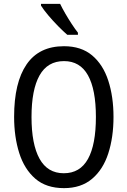

<svg xmlns="http://www.w3.org/2000/svg" viewBox="-20 -963 659 993"><path d="M567 -358Q567 -253 540 -169.5Q513 -86 456 -38Q399 10 311 10Q219 10 162.5 -39Q106 -88 79.5 -171.5Q53 -255 53 -359Q53 -536 117.5 -630Q182 -724 311 -724Q400 -724 456.5 -676.5Q513 -629 540 -546Q567 -463 567 -358ZM143 -358Q143 -217 184.5 -142Q226 -67 310 -67Q394 -67 435 -141Q476 -215 476 -358Q476 -500 435 -573.5Q394 -647 311 -647Q226 -647 184.5 -573Q143 -499 143 -358ZM291 -943Q302 -920 318 -892.5Q334 -865 351 -839Q368 -813 383 -794V-783H328Q308 -800 280.5 -828Q253 -856 229 -884.5Q205 -913 192 -934V-943Z"/></svg>

Font: Noto Sans Malayalam Condensed
Style: Regular
Weight: 400
Width: 3
Designer: Jelle Bosma - Monotype Design Team
Foundry: Monotype Imaging Inc.
Version: Version 2.104; ttfautohint (v1.8.4.7-5d5b)